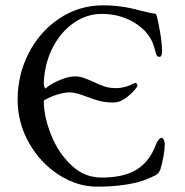

<svg xmlns="http://www.w3.org/2000/svg" viewBox="-20 -684 692 719"><path d="M46 -311Q46 -404 87.5 -485Q129 -566 202.5 -615Q276 -664 366 -664Q435 -664 503 -645Q546 -634 559 -633Q564 -633 566 -627Q568 -621 569.5 -613.5Q571 -606 572 -603Q586 -537 587 -494Q587 -471 577 -471Q569 -471 566 -478.5Q563 -486 559 -502Q545 -559 489 -595.5Q433 -632 361 -632Q305 -632 256.5 -598.5Q208 -565 177.5 -506Q147 -447 144 -374V-372Q144 -365 146.5 -358Q149 -351 151 -353Q168 -369 202.5 -383.5Q237 -398 260 -398Q276 -398 290 -393.5Q304 -389 329 -378Q353 -366 372 -360Q391 -354 414 -354Q449 -354 484 -373L486 -374Q490 -374 492.5 -370Q495 -366 495 -362Q495 -361 489 -353Q474 -334 451 -317Q428 -300 405 -300Q377 -300 353 -306Q329 -312 302 -323Q286 -329 270 -333.5Q254 -338 241 -338Q221 -338 195 -330Q169 -322 152 -312Q150 -311 147 -309.5Q144 -308 144 -302Q145 -245 171.5 -178.5Q198 -112 247 -65.5Q296 -19 360 -19Q442 -19 491 -48.5Q540 -78 564 -143Q567 -152 573.5 -160Q580 -168 585 -168Q591 -167 594 -159.5Q597 -152 597 -143Q597 -125 592 -97.5Q587 -70 581 -51Q576 -35 562 -27.5Q548 -20 519 -9Q490 2 443.5 8.5Q397 15 344 15Q269 15 200 -29.5Q131 -74 88.5 -149Q46 -224 46 -311Z"/></svg>

Font: EB Garamond
Style: Regular
Weight: 400
Designer: Georg Duffner and Octavio Pardo
Foundry: Georg Duffner
Version: Version 1.000; ttfautohint (v1.6)